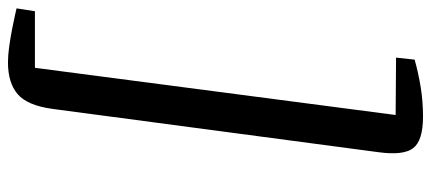

<svg xmlns="http://www.w3.org/2000/svg" viewBox="-313 -579 1056 470"><g transform="rotate(-90 215.0 -344.0)"><path d="M164.5 163.5Q105.5 163.5 87.2 139.2Q69 115 77.5 54L183.5 -744Q192 -805.5 219.8 -829Q247.5 -852.5 297.5 -852.5Q314.5 -852.5 336 -849.5Q357.5 -846.5 378.2 -842.5Q399 -838.5 413.2 -835.2Q427.5 -832 429.5 -831.5L422.5 -786.5H284L168.5 96.5L309 97.5L304 143Q272 152 236.8 157.8Q201.5 163.5 164.5 163.5Z"/></g></svg>

Font: Merriweather Medium
Style: Italic
Weight: 500
Italic angle: -7.8°
Version: Version 2.101